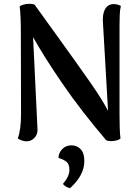

<svg xmlns="http://www.w3.org/2000/svg" viewBox="-20 -726 734 1004"><path d="M73 -2Q90 -48 90 -131L89 -562Q89 -641 83 -692Q89 -698 103.5 -702Q118 -706 133 -706Q156 -706 162 -700Q219 -620 281 -535Q395 -377 455.5 -290Q516 -203 545 -146L518 -614Q516 -651 528 -675.5Q540 -700 565 -704Q590 -707 612 -695Q607 -675 606 -645.5Q605 -616 605 -593V-128Q605 -90 606 -58Q607 -26 610 -2Q605 4 590.5 8Q576 12 561 12Q545 12 535 7Q403 -148 307 -288Q211 -428 153 -532L176 -52Q178 -24 160.5 -5.5Q143 13 120 13Q95 13 73 -2ZM309 236Q343 196 343 163Q343 132 327 119.5Q311 107 286 100Q286 74 305 54Q324 34 354 34Q382 34 401.5 54Q421 74 421 116Q421 191 346 258Q325 254 309 236Z"/></svg>

Font: Arima Madurai
Style: Bold
Weight: 700
Designer: Joana Correia and Natanael Gama
Foundry: NDISCOVER
Version: Version 1.019